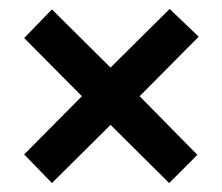

<svg xmlns="http://www.w3.org/2000/svg" viewBox="-20 -568 497 429"><path d="M359 -548 424 -486 292 -353 421 -222 358 -159 227 -289 96 -159 34 -223 163 -353 34 -483 96 -547 227 -417Z"/></svg>

Font: Noto Sans Thai Looped ExtraCondensed SemiBold
Style: Regular
Weight: 600
Width: 2
Designer: Sasikarn Vongin, Ben Mitchell
Foundry: The Fontpad Ltd
Version: Version 1.001; ttfautohint (v1.8.4.7-5d5b)